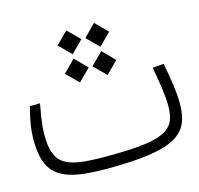

<svg xmlns="http://www.w3.org/2000/svg" viewBox="-86 -639 757 731"><g transform="rotate(-15 293.0 -273.5)"><path d="M248.5 1.5C521.5 1.5 581.1 -45.9 581.1 -167.5C581.1 -213.9 571.8 -268.6 560.5 -328.6L516.6 -325.2C528.3 -255.9 536.1 -211.9 536.1 -168.5C536.1 -69.8 482.9 -44.4 258.3 -44.4C97.2 -44.4 51.8 -64.9 51.8 -187.5C51.8 -227.5 60.5 -268.1 66.9 -305.2H27.3C18.6 -277.8 6.8 -223.1 6.8 -177.7C6.8 -31.7 73.7 1.5 248.5 1.5ZM344.7 -453.6 391.6 -500.5 344.7 -547.9 297.9 -500.5ZM234.4 -342.3 281.2 -389.2 234.4 -436.5 187.5 -389.2ZM235.4 -453.6 282.2 -500.5 235.4 -547.4 188.5 -500.5ZM343.3 -342.8 390.1 -389.6 343.3 -437 296.4 -389.6Z"/></g></svg>

Font: Cascadia Mono PL ExtraLight
Style: Regular
Weight: 200
Monospace: yes
Designer: Aaron Bell
Foundry: Saja Typeworks
Version: Version 2404.023